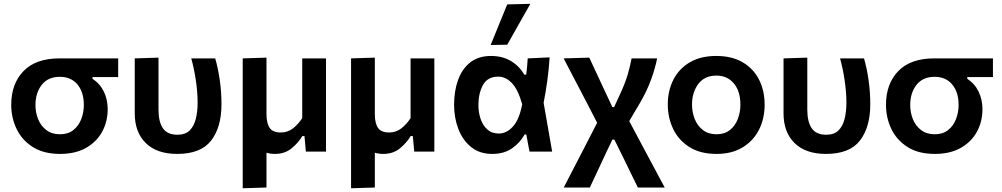

<svg xmlns="http://www.w3.org/2000/svg" viewBox="-20 -810 5354 1026"><path d="M301 12.5Q213.5 12.5 155.5 -24.2Q97.5 -61 68.8 -120.8Q40 -180.5 40 -250Q40 -362 105.5 -430Q171 -498 298 -498H611.5V-398H474.5V-388.5Q514.5 -363 535 -320.2Q555.5 -277.5 555.5 -227Q555.5 -159.5 525.5 -105.2Q495.5 -51 438.8 -19.2Q382 12.5 301 12.5ZM300.5 -92.5Q343.5 -92.5 371.8 -114.8Q400 -137 414 -173Q428 -209 428 -249.5Q428 -317.5 394 -358.5Q360 -399.5 300 -399.5Q236.5 -399.5 203 -356.5Q169.5 -313.5 169.5 -248.5Q169.5 -208 184 -172.5Q198.5 -137 227.8 -114.8Q257 -92.5 300.5 -92.5Z M927 12.5Q818 12.5 759 -45.5Q700 -103.5 700 -204.5V-498L827 -502V-224Q827 -159.5 850.5 -124.8Q874 -90 928 -90Q970.5 -90 993.8 -113.2Q1017 -136.5 1026.5 -175.5Q1036 -214.5 1036 -261Q1036 -319 1026.2 -383Q1016.5 -447 1002 -498H1130Q1145.5 -445 1154.5 -381.5Q1163.5 -318 1163.5 -253Q1163.5 -130 1108.2 -58.8Q1053 12.5 927 12.5Z M1277 196V-498L1404 -502V-201Q1404 -152 1420.8 -127Q1437.5 -102 1481 -102Q1517.5 -102 1545.8 -124.2Q1574 -146.5 1595 -178.5V-498H1722V0H1614.5Q1612.5 -20.5 1610.8 -41.5Q1609 -62.5 1607 -83H1595.5Q1574.5 -47 1538 -17.2Q1501.5 12.5 1449.5 12.5Q1424 12.5 1404 6V192Z M1856 196V-498L1983 -502V-201Q1983 -152 1999.8 -127Q2016.5 -102 2060 -102Q2096.5 -102 2124.8 -124.2Q2153 -146.5 2174 -178.5V-498H2301V0H2193.5Q2191.5 -20.5 2189.8 -41.5Q2188 -62.5 2186 -83H2174.5Q2153.5 -47 2117 -17.2Q2080.5 12.5 2028.5 12.5Q2003 12.5 1983 6V192Z M2610.5 12.5Q2542 12.5 2496.8 -24.8Q2451.5 -62 2429 -121.8Q2406.5 -181.5 2406.5 -250Q2406.5 -324 2428 -383.2Q2449.5 -442.5 2493.2 -476.8Q2537 -511 2604 -511Q2665 -511 2710.5 -483.8Q2756 -456.5 2781.5 -411H2792Q2795 -434 2796.8 -455.5Q2798.5 -477 2800 -498L2917 -503.5Q2913.5 -443.5 2904.8 -380Q2896 -316.5 2885 -260.5Q2896.5 -195.5 2907.8 -130.2Q2919 -65 2930.5 0H2809.5Q2805 -23 2800.8 -46Q2796.5 -69 2792.5 -91.5H2783.5Q2759 -47 2716 -17.2Q2673 12.5 2610.5 12.5ZM2646 -96.5Q2687 -96.5 2721 -133.8Q2755 -171 2770.5 -253Q2748 -332.5 2715 -366.5Q2682 -400.5 2642.5 -400.5Q2586 -400.5 2561.2 -356.2Q2536.5 -312 2536.5 -249Q2536.5 -210 2548 -175.2Q2559.5 -140.5 2583.8 -118.5Q2608 -96.5 2646 -96.5ZM2602 -569.5Q2624 -624 2646.2 -678.2Q2668.5 -732.5 2690.5 -786.5L2814 -789.5Q2782 -733.5 2751.5 -679Q2721 -624.5 2690.5 -571Z M2992.5 192Q3015 148.5 3047.8 85Q3080.5 21.5 3120 -54.5L3171 -154L3118 -256.5Q3087 -316 3055 -377.2Q3023 -438.5 2992 -498L3129 -502Q3143 -472 3161.2 -432.8Q3179.5 -393.5 3197 -356Q3214.5 -318.5 3226 -294L3252.5 -237.5H3261.5L3292 -303.5Q3322 -368 3335.2 -414.8Q3348.5 -461.5 3355 -498H3491.5Q3482 -448.5 3459.8 -386.2Q3437.5 -324 3397.5 -256L3342.5 -163L3418 -21Q3444 27.5 3463.5 64Q3483 100.5 3499.2 130.8Q3515.5 161 3532 192H3388.5Q3368.5 151.5 3349.2 111.8Q3330 72 3309.5 30L3263 -64H3252.5L3222 -0.5Q3192 63.5 3170.2 110.5Q3148.5 157.5 3132 192Z M3809.5 12.5Q3721.5 12.5 3663.5 -24.5Q3605.5 -61.5 3577 -121.5Q3548.5 -181.5 3548.5 -251Q3548.5 -325.5 3578.5 -384.2Q3608.5 -443 3666.2 -477Q3724 -511 3807 -511Q3892 -511 3949.8 -476.5Q4007.5 -442 4036.8 -383.2Q4066 -324.5 4066 -251Q4066 -176 4035.8 -116.5Q4005.5 -57 3948 -22.2Q3890.5 12.5 3809.5 12.5ZM3809 -92.5Q3852 -92.5 3880.2 -115Q3908.5 -137.5 3922.5 -173.8Q3936.5 -210 3936.5 -251Q3936.5 -322.5 3901.5 -364.2Q3866.5 -406 3808.5 -406Q3745 -406 3711.5 -361.2Q3678 -316.5 3678 -251Q3678 -210 3692.5 -173.8Q3707 -137.5 3736.2 -115Q3765.5 -92.5 3809 -92.5Z M4394 12.5Q4285 12.5 4226 -45.5Q4167 -103.5 4167 -204.5V-498L4294 -502V-224Q4294 -159.5 4317.5 -124.8Q4341 -90 4395 -90Q4437.5 -90 4460.8 -113.2Q4484 -136.5 4493.5 -175.5Q4503 -214.5 4503 -261Q4503 -319 4493.2 -383Q4483.5 -447 4469 -498H4597Q4612.5 -445 4621.5 -381.5Q4630.5 -318 4630.5 -253Q4630.5 -130 4575.2 -58.8Q4520 12.5 4394 12.5Z M4975.5 12.5Q4888 12.5 4830 -24.2Q4772 -61 4743.2 -120.8Q4714.5 -180.5 4714.5 -250Q4714.5 -362 4780 -430Q4845.5 -498 4972.5 -498H5286V-398H5149V-388.5Q5189 -363 5209.5 -320.2Q5230 -277.5 5230 -227Q5230 -159.5 5200 -105.2Q5170 -51 5113.2 -19.2Q5056.5 12.5 4975.5 12.5ZM4975 -92.5Q5018 -92.5 5046.2 -114.8Q5074.5 -137 5088.5 -173Q5102.5 -209 5102.5 -249.5Q5102.5 -317.5 5068.5 -358.5Q5034.5 -399.5 4974.5 -399.5Q4911 -399.5 4877.5 -356.5Q4844 -313.5 4844 -248.5Q4844 -208 4858.5 -172.5Q4873 -137 4902.2 -114.8Q4931.5 -92.5 4975 -92.5Z"/></svg>

Font: Commissioner SemiBold
Style: Regular
Weight: 600
Designer: Kostas Bartsokas
Foundry: Kostas Bartsokas
Version: Version 1.000; ttfautohint (v1.8.3)